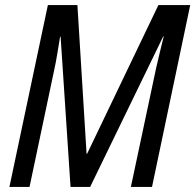

<svg xmlns="http://www.w3.org/2000/svg" viewBox="-20 -734 767 754"><path d="M17 0H96L192 -455C202 -499 209 -549 216 -590H218L257 0H334L621 -591H623C614 -556 604 -513 593 -466L494 0H577L727 -714H602L322 -130H320L284 -714H168Z"/></svg>

Font: Noto Sans Condensed
Style: Italic
Weight: 400
Width: 3
Italic angle: -12°
Designer: Monotype Design Team
Foundry: Monotype Imaging Inc.
Version: Version 2.013